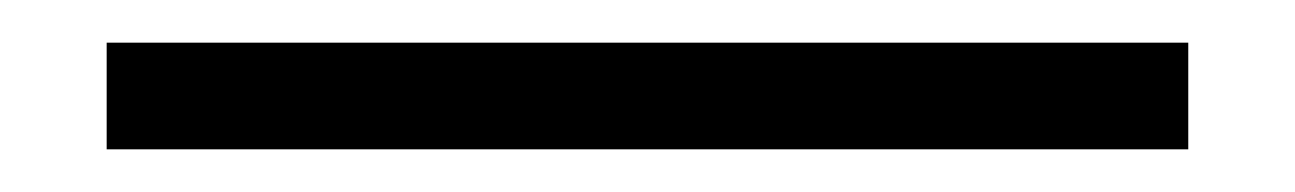

<svg xmlns="http://www.w3.org/2000/svg" viewBox="-20 86 607 90"><path d="M30 156V106H537V156Z"/></svg>

Font: IBM Plex Sans Thai Looped Light
Style: Regular
Weight: 300
Designer: Mike Abbink, Paul van der Laan, Pieter van Rosmalen, Ben Mitchell, Mark Frömberg
Foundry: Bold Monday
Version: Version 1.1